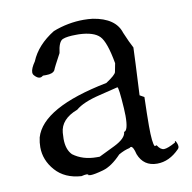

<svg xmlns="http://www.w3.org/2000/svg" viewBox="-67 -602 686 685"><g transform="rotate(-10 276.0 -259.5)"><path d="M449 16Q493 16 530 -22Q534 -26 534 -32Q534 -37 531 -44.5Q528 -52 526 -52Q524 -52 524 -47Q495 -31 482 -31Q469 -31 458 -49L451 -47Q443 -57 443 -122Q443 -160 445 -226L429 -235Q436 -373 437 -407Q426 -427 410 -465Q393 -520 312 -533Q295 -535 279 -535Q223 -535 168 -514Q105 -475 82 -419Q66 -396 66 -382Q66 -375 71 -370Q81 -359 90 -359Q96 -359 102 -364H113Q138 -364 145 -376Q148 -385 174 -433Q179 -474 194.5 -480.5Q210 -487 244 -487H254Q307 -485 328 -463.5Q349 -442 363 -363Q359 -342 357 -332Q355 -322 320 -299Q82 -252 52 -149Q48 -131 48 -114Q48 -67 81.5 -29Q115 9 175 13Q187 10 193 10Q200 10 200 13V14L208 15Q222 15 254 6Q286 -3 321 -40Q342 -52 361 -56Q364 -59 367 -59Q375 -59 382 -30Q400 16 449 16ZM251 -44H240Q190 -44 155 -70Q135 -90 135 -129L136 -151Q140 -200 201 -223Q228 -246 289 -260.5Q350 -275 356 -277Q361 -277 366 -199L367 -172Q367 -118 352 -116Q351 -93 308.5 -72Q266 -51 251 -44Z"/></g></svg>

Font: Xiaobo Songti 小帛宋体
Style: Regular
Weight: 400
Version: Version 1.501;March 17, 2024;FontCreator 14.0.0.2814 64-bit